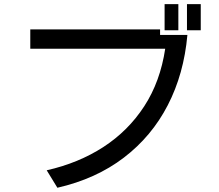

<svg xmlns="http://www.w3.org/2000/svg" viewBox="-20 -843 1040 913"><path d="M762.7 -699.2V-823.2H828.1V-699.2ZM869.1 -699.2V-823.2H934.6V-699.2ZM252.9 49.8 202.1 -33.2Q353.5 -67.4 471.7 -144Q589.8 -220.7 666 -337.9Q742.2 -455.1 765.6 -611.3H124V-703.1H741.2V-676.8H871.1Q854.5 -491.2 777.8 -342.8Q701.2 -194.3 568.8 -93.3Q436.5 7.8 252.9 49.8Z"/></svg>

Font: Kosugi
Style: Regular
Weight: 400
Version: Version 4.002